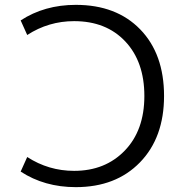

<svg xmlns="http://www.w3.org/2000/svg" viewBox="-20 -760 735 790"><path d="M285 -673Q180 -673 92 -616L65 -676Q163 -740 292 -740Q459 -740 557 -639Q655 -538 655 -365Q655 -194 556 -92Q457 10 292 10Q163 10 65 -54L92 -114Q180 -57 285 -57Q413 -57 493.5 -140.5Q574 -224 574 -365Q574 -506 495.5 -589.5Q417 -673 285 -673Z"/></svg>

Font: Mplus 1p
Style: Regular
Weight: 400
Version: Version 1.061